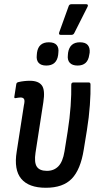

<svg xmlns="http://www.w3.org/2000/svg" viewBox="-20 -880 466 908"><path d="M197 8Q116 8 80.5 -34.5Q45 -77 59 -163L93 -382Q98 -403 94 -411Q90 -419 77 -419Q72 -419 66 -418Q60 -417 54 -416Q46 -414 48 -424L57 -482Q58 -490 68 -492Q81 -495 94.5 -496.5Q108 -498 121 -498Q162 -498 178 -476Q194 -454 185 -397L148 -158Q141 -112 154 -92Q167 -72 202 -72Q235 -72 256 -93.5Q277 -115 285 -164L300 -258Q310 -321 314 -378.5Q318 -436 317 -479Q317 -490 327 -490H400Q408 -490 408 -480Q409 -440 405 -383Q401 -326 391 -264L376 -172Q361 -78 319.5 -35Q278 8 197 8ZM268 -715Q256 -715 260 -727L304 -849Q307 -860 317 -860H389Q393 -860 395 -857Q397 -854 394 -848L332 -725Q328 -715 317 -715ZM199 -570Q174 -570 162.5 -583Q151 -596 154 -620L155 -631Q162 -680 211 -680Q237 -680 248 -667Q259 -654 256 -631L255 -620Q248 -570 199 -570ZM347 -570Q322 -570 310 -583Q298 -596 301 -620L302 -631Q310 -680 358 -680Q384 -680 395 -667Q406 -654 404 -631L402 -620Q395 -570 347 -570Z"/></svg>

Font: Sofia Sans Condensed SemiBold
Style: Italic
Weight: 600
Italic angle: -9°
Version: Version 4.100